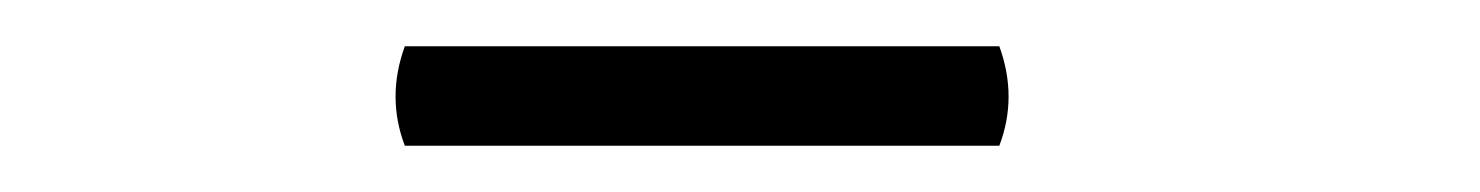

<svg xmlns="http://www.w3.org/2000/svg" viewBox="-20 -663 640 83"><path d="M155 -643H412Q420 -621 412 -600H155Q147 -621 155 -643Z"/></svg>

Font: Arima Thin
Style: Regular
Weight: 400
Version: Version 1.100